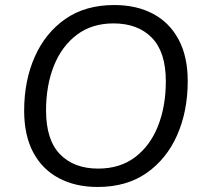

<svg xmlns="http://www.w3.org/2000/svg" viewBox="-20 -734 807 763"><path d="M368 9Q280 9 214 -26Q148 -61 112 -128.5Q76 -196 76 -294Q76 -413 118 -508Q160 -603 239.5 -658.5Q319 -714 434 -714Q523 -714 588.5 -679Q654 -644 690 -576.5Q726 -509 726 -412Q726 -292 684 -197Q642 -102 562.5 -46.5Q483 9 368 9ZM370 -64Q457 -64 517 -109.5Q577 -155 608 -233.5Q639 -312 639 -411Q639 -527 583.5 -584Q528 -641 431 -641Q345 -641 285 -595.5Q225 -550 194 -472Q163 -394 163 -295Q163 -178 218.5 -121Q274 -64 370 -64Z"/></svg>

Font: Nunito Sans
Style: Italic
Weight: 400
Italic angle: -9°
Designer: Vernon Adams
Foundry: Vernon Adams
Version: Version 3.006; ttfautohint (v1.8.3)